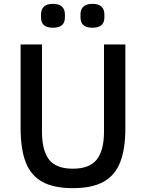

<svg xmlns="http://www.w3.org/2000/svg" viewBox="-20 -964 758 997"><path d="M193 -873V-890Q193 -915 208 -929.5Q223 -944 255 -944Q287 -944 302 -929.5Q317 -915 317 -890V-873Q317 -820 255 -820Q193 -820 193 -873ZM398 -873V-890Q398 -915 413 -929.5Q428 -944 460 -944Q492 -944 507 -929.5Q522 -915 522 -890V-873Q522 -820 460 -820Q398 -820 398 -873ZM87 -733H198V-281Q198 -182 235 -135Q272 -88 358 -88Q445 -88 482.5 -135.5Q520 -183 520 -281V-733H631V-299Q631 -190 604 -121.5Q577 -53 517.5 -20Q458 13 358 13Q259 13 199.5 -20Q140 -53 113.5 -121.5Q87 -190 87 -299Z"/></svg>

Font: IBM Plex Sans JP Medium
Style: Regular
Weight: 500
Designer: Mike Abbink; Paul van der Laan; Pieter van Rosmalen; Wujin Sim; Yejin Wi; Jinhee Kim; Boomi Park; Yona Kim; Kichan Ma
Foundry: Sandoll Inc.
Version: Version 1.001